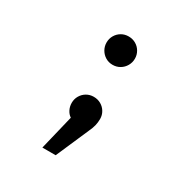

<svg xmlns="http://www.w3.org/2000/svg" viewBox="-163 -658 942 976"><g transform="rotate(30 307.5 -169.5)"><path d="M399 -441.5Q399 -419 387.9 -399.7Q376.9 -380.5 357.9 -369.2Q339 -357.9 315.4 -357.9Q292.3 -357.9 273.6 -369.2Q254.9 -380.5 243.8 -399.7Q232.8 -419 232.8 -441.5Q232.8 -464.1 243.8 -483.1Q254.9 -502.1 273.6 -513.1Q292.3 -524.1 315.4 -524.1Q339 -524.1 357.9 -513.1Q376.9 -502.1 387.9 -483.1Q399 -464.1 399 -441.5ZM399 -87.7Q399 -67.7 394.4 -48.7Q389.7 -29.7 378.5 -6.2L295.4 184.6H217.4L266.7 -19Q250.8 -29.7 241.8 -47.9Q232.8 -66.2 232.8 -87.2Q232.8 -109.7 243.8 -128.7Q254.9 -147.7 273.6 -158.7Q292.3 -169.7 315.4 -169.7Q339 -169.7 357.9 -158.7Q376.9 -147.7 387.9 -129Q399 -110.3 399 -87.7Z"/></g></svg>

Font: Fira Code
Style: Regular
Weight: 400
Designer: Carrois Corporate, Edenspiekermann AG, Nikita Prokopov
Foundry: Carrois Corporate, Edenspiekermann AG, Nikita Prokopov
Version: Version 5.002